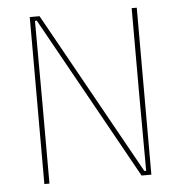

<svg xmlns="http://www.w3.org/2000/svg" viewBox="-48 -685 691 732"><g transform="rotate(-5 297.0 -319.5)"><path d="M130 -639 476.5 -16.5H483.5L482.5 -305.5V-639H502V0H464.5L118 -623H111L112 -313V0H92.5V-639Z"/></g></svg>

Font: Anek Tamil Medium Thin
Style: Regular
Weight: 250
Version: Version 1.003